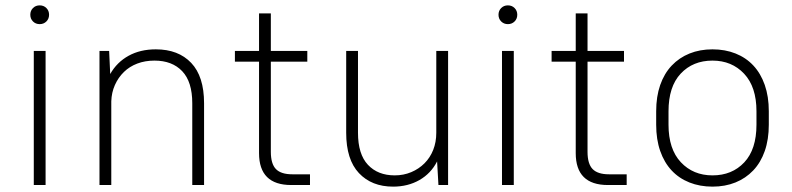

<svg xmlns="http://www.w3.org/2000/svg" viewBox="-20 -690 2952 716"><path d="M106 -500H150V0H106ZM128 -600Q113 -600 103 -610Q93 -620 93 -635Q93 -650 103 -660Q113 -670 128 -670Q143 -670 153 -660Q163 -650 163 -635Q163 -620 153 -610Q143 -600 128 -600Z M351 -500H387L391 -414Q416 -458 459.5 -482Q503 -506 561 -506Q645 -506 693 -455.5Q741 -405 741 -305V0H697V-305Q697 -385 659.5 -424.5Q622 -464 556 -464Q521 -464 492 -453Q463 -442 442 -421.5Q421 -401 408.5 -373Q396 -345 395 -312V0H351Z M856 -500H946V-640H990V-500H1126V-460H990V-124Q990 -79 1009 -59.5Q1028 -40 1070 -40H1136V0H1066Q946 0 946 -119V-460H856Z M1446 6Q1366 6 1318.5 -44.5Q1271 -95 1271 -195V-500H1315V-195Q1315 -115 1352 -75.5Q1389 -36 1452 -36Q1485 -36 1513.5 -48Q1542 -60 1563 -81Q1584 -102 1595.5 -131Q1607 -160 1607 -195V-500H1651V0H1615L1610 -88Q1587 -43 1544 -18.5Q1501 6 1446 6Z M1852 -500H1896V0H1852ZM1874 -600Q1859 -600 1849 -610Q1839 -620 1839 -635Q1839 -650 1849 -660Q1859 -670 1874 -670Q1889 -670 1899 -660Q1909 -650 1909 -635Q1909 -620 1899 -610Q1889 -600 1874 -600Z M2037 -500H2127V-640H2171V-500H2307V-460H2171V-124Q2171 -79 2190 -59.5Q2209 -40 2251 -40H2317V0H2247Q2127 0 2127 -119V-460H2037Z M2637 6Q2590 6 2551 -9.5Q2512 -25 2484.5 -54.5Q2457 -84 2442 -127Q2427 -170 2427 -225V-275Q2427 -330 2442 -373Q2457 -416 2485 -445.5Q2513 -475 2551.5 -490.5Q2590 -506 2637 -506Q2684 -506 2723 -490.5Q2762 -475 2789.5 -445.5Q2817 -416 2832 -373Q2847 -330 2847 -275V-225Q2847 -170 2832 -127Q2817 -84 2789 -54.5Q2761 -25 2722.5 -9.5Q2684 6 2637 6ZM2637 -36Q2710 -36 2755.5 -84.5Q2801 -133 2801 -225V-275Q2801 -366 2755 -415Q2709 -464 2637 -464Q2564 -464 2518.5 -415.5Q2473 -367 2473 -275V-225Q2473 -134 2519 -85Q2565 -36 2637 -36Z"/></svg>

Font: Retni Sans Light
Style: Regular
Weight: 300
Designer: Vitaly Kuzmin
Foundry: ParaType Ltd.
Version: Version 1.00;March 2, 2019;FontCreator 11.5.0.2425 64-bit; t